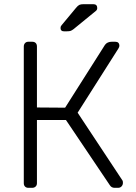

<svg xmlns="http://www.w3.org/2000/svg" viewBox="-20 -900 654 920"><path d="M567 -35Q569 -32 569 -24Q569 -14 562.5 -7Q556 0 546 0H529Q514 0 506 -13L296 -325H157V-22Q157 -12 150.5 -6Q144 0 134 0H116Q106 0 100 -6Q94 -12 94 -22V-677Q94 -687 100 -693.5Q106 -700 116 -700H134Q145 -700 151 -694Q157 -688 157 -677V-385L292 -384L483 -685Q494 -700 516 -700H532Q552 -700 552 -680Q552 -675 547 -667L352 -360ZM286 -750Q270 -750 270 -766Q270 -774 275 -779L344 -862Q353 -873 360 -876.5Q367 -880 381 -880H427Q446 -880 446 -861Q446 -854 441 -849L332 -760Q324 -754 318 -752Q312 -750 301 -750Z"/></svg>

Font: Rubik AZ
Style: Regular
Weight: 300
Designer: Hubert and Fischer
Foundry: Hubert & Fischer
Version: Version 2.000